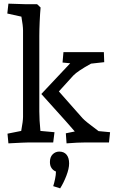

<svg xmlns="http://www.w3.org/2000/svg" viewBox="-20 -779 651 1050"><path d="M21 -48 96 -63Q106 -117 106 -140V-612Q106 -638 97 -688L20 -705L26 -759L121 -756H183L202 -738Q199 -706 197 -660.5Q195 -615 195 -582V-170Q195 -123 201 -63L278 -56L271 0H138Q119 0 26 5ZM340 -50 389 -60 341 -115 206 -265 364 -433 322 -437 327 -494H422H548L550 -439L478 -431Q405 -391 381 -366L302 -279L431 -133Q447 -115 519 -62L582 -56L576 0H449Q406 0 344 5ZM286 159Q272 154 262.5 141Q253 128 253 107Q253 80 268 65Q283 50 304 50Q330 50 344 67Q358 84 358 115Q358 143 343 182Q328 221 309 251L271 239Q276 224 281 200.5Q286 177 286 159Z"/></svg>

Font: Andada Pro Medium
Style: Regular
Weight: 500
Designer: Carolina Giovagnoli
Foundry: Huerta Tipografica
Version: Version 3.005; ttfautohint (v1.8.4)